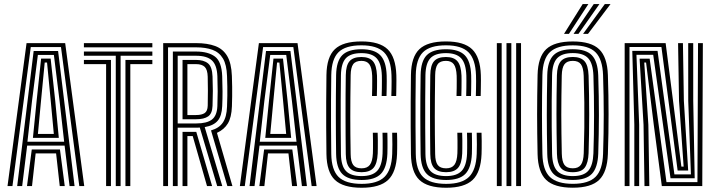

<svg xmlns="http://www.w3.org/2000/svg" viewBox="-20 -906 3486 935"><path d="M16.6 0 109.3 -696H297.4L390.2 0H366.2L277 -676.7H129.8L40.6 0ZM111.5 0 134.7 -178H272L295.3 0H270.9L253.2 -158.9H153.6L135.9 0ZM63.7 0 143.9 -657.6H262.9L343.1 0H318.8L294.6 -196.9H112.2L88 0ZM113.6 -215.8H292.4L270.1 -414.5L242.4 -638.4H164.4L135.9 -414.5ZM140.3 -234.7 158.3 -414.5 180.2 -620.7H226.6L249 -414.5L266.4 -234.7ZM164.6 -253.7H242.1L227.1 -414.5L209.1 -601.4H197.7L179.7 -414.5Z M543.8 0V-634.5H388.6V-655H721.9V-634.5H567.3V0ZM496.7 0V-593.7H388.6V-614.2H520.3V0ZM590.9 0V-614.2H721.9V-593.7H614.6V0ZM388.6 -675.5V-696H721.9V-675.5Z M774.7 0V-696H934.9Q990 -696 1028.1 -681.8Q1066.1 -667.7 1086.5 -633Q1106.9 -598.2 1109.2 -536.3Q1110.4 -507.4 1110.6 -483.6Q1110.9 -459.8 1110.6 -436.9Q1110.3 -414.1 1109.4 -387.8Q1107.4 -334.4 1089.7 -304.9Q1072 -275.4 1036.5 -259L1111.8 0H1087.2L1007.6 -270.9Q1047 -282 1065.4 -309.3Q1083.9 -336.6 1085.6 -386.8Q1086.8 -417.5 1087.1 -440.7Q1087.4 -464 1087 -486.1Q1086.6 -508.3 1085.6 -535.7Q1083.8 -590.7 1065.8 -621Q1047.7 -651.3 1014.7 -663.4Q981.7 -675.5 934.9 -675.5H798.3V0ZM868.9 0V-263.8H907.8Q914.9 -263.8 921.9 -263.8Q928.9 -263.9 935.8 -263.9L1012.9 0H988.1L918.5 -243.4Q916 -243.3 913.6 -243.3Q911.1 -243.3 908.6 -243.3H892.6V0ZM821.8 0V-655H934.9Q993.8 -655 1026.7 -630.5Q1059.5 -606 1062.1 -534.9Q1063.7 -492.7 1063.7 -460.3Q1063.8 -427.9 1062.1 -389.1Q1060.2 -341.8 1040.4 -318.3Q1020.7 -294.7 976.9 -287L1062.4 0H1037.7L953 -284.9Q949 -284.6 944.5 -284.4Q940 -284.3 934.7 -284.3H845.3V0ZM845.3 -304.8H934.7Q987.6 -304.8 1012.2 -323.9Q1036.8 -343 1038.6 -389.9Q1040.1 -428.2 1040.1 -460.5Q1040.1 -492.7 1038.6 -534.7Q1036.6 -588.7 1012.2 -611.6Q987.8 -634.5 934.9 -634.5H845.3ZM868.9 -325.3V-614.2H934.9Q972.2 -614.2 992.8 -597.5Q1013.3 -580.8 1015 -533.6Q1016.5 -496.5 1016.5 -463.3Q1016.5 -430.2 1015 -390.5Q1013.6 -352.9 993.5 -339.1Q973.4 -325.3 934.7 -325.3ZM892.6 -345.8H934.7Q962.3 -345.8 976.6 -355.3Q991 -364.9 991.6 -391.9Q992.4 -430.2 992.4 -464.6Q992.4 -499 991.5 -532.3Q990.6 -566.6 977 -580.2Q963.3 -593.7 934.9 -593.7H892.6Z M1148.1 0 1240.8 -696H1428.9L1521.7 0H1497.7L1408.5 -676.7H1261.3L1172.1 0ZM1243 0 1266.2 -178H1403.5L1426.8 0H1402.4L1384.7 -158.9H1285.1L1267.4 0ZM1195.2 0 1275.4 -657.6H1394.4L1474.6 0H1450.3L1426.1 -196.9H1243.7L1219.5 0ZM1245.1 -215.8H1423.9L1401.6 -414.5L1373.9 -638.4H1295.9L1267.4 -414.5ZM1271.8 -234.7 1289.8 -414.5 1311.7 -620.7H1358.1L1380.5 -414.5L1397.9 -234.7ZM1296.1 -253.7H1373.6L1358.6 -414.5L1340.6 -601.4H1329.2L1311.2 -414.5Z M1741.3 8.3Q1650.5 8.3 1610.7 -30Q1570.9 -68.2 1569.7 -156.1Q1568.9 -224.1 1568.5 -286.3Q1568.1 -348.4 1568.5 -410.6Q1568.8 -472.7 1569.7 -540.6Q1570.9 -628.6 1610.7 -666.4Q1650.4 -704.2 1740.1 -704.2Q1828.2 -704.2 1867.7 -666.1Q1907.2 -628.1 1910.1 -540.6Q1910.6 -530.5 1910.5 -516.5Q1910.4 -502.6 1910.2 -487.8Q1910 -472.9 1909.8 -459.9Q1909.6 -446.8 1909.3 -438.4H1885.7Q1886.2 -455.1 1886.6 -473.9Q1886.9 -492.7 1887 -510.1Q1887 -527.4 1886.5 -539.8Q1883.9 -617.8 1849.9 -651.5Q1815.9 -685.3 1740.1 -685.3Q1662.3 -685.3 1628.3 -651.6Q1594.4 -617.9 1593.2 -540.2Q1592.4 -478.2 1592 -416.4Q1591.6 -354.6 1592 -290.2Q1592.4 -225.9 1593.2 -156.3Q1594.4 -78.3 1628.7 -44.5Q1663.1 -10.6 1741.3 -10.6Q1818.2 -10.6 1852.6 -44.7Q1887 -78.7 1890 -156.7Q1890.7 -174.3 1890.8 -202.8Q1890.8 -231.2 1889.9 -259.5H1913.4Q1914.2 -239.7 1914.3 -220.3Q1914.4 -200.9 1914.2 -184.2Q1913.9 -167.6 1913.6 -155.9Q1910.1 -67.6 1870 -29.7Q1829.9 8.3 1741.3 8.3ZM1741.3 -29.5Q1675.5 -29.5 1646.7 -59Q1617.9 -88.5 1616.8 -156.8Q1616.2 -202.6 1615.8 -249.3Q1615.4 -296 1615.4 -343.7Q1615.4 -391.4 1615.7 -440.4Q1616 -489.4 1616.8 -539.8Q1617.9 -607.8 1646.5 -637Q1675.1 -666.2 1740.3 -666.2Q1803 -666.2 1831.8 -637.1Q1860.6 -608 1863 -539.2Q1863.5 -528.1 1863.4 -510.3Q1863.4 -492.5 1863 -473.2Q1862.7 -454 1862.2 -438.4H1838.7Q1839.3 -459 1839.6 -477.7Q1839.8 -496.5 1839.8 -512.2Q1839.8 -527.8 1839.5 -538.4Q1837.4 -596.9 1814.3 -622.1Q1791.2 -647.3 1740.1 -647.3Q1687.4 -647.3 1664.3 -622.5Q1641.3 -597.6 1640.3 -540Q1639.5 -482.9 1639.2 -418Q1638.9 -353.1 1639.2 -286.2Q1639.4 -219.2 1640.3 -155.5Q1641.3 -98 1664.6 -73.3Q1687.9 -48.5 1740.9 -48.5Q1793 -48.5 1816.7 -73.8Q1840.5 -99.1 1843 -158.1Q1843.3 -167.6 1843.5 -184.9Q1843.6 -202.1 1843.5 -222.1Q1843.4 -242 1842.7 -259.5H1866.4Q1866.9 -240.9 1867 -221.5Q1867.1 -202.1 1867 -185.3Q1866.9 -168.5 1866.5 -157.3Q1863.6 -88.7 1834.6 -59.1Q1805.5 -29.5 1741.3 -29.5ZM1740.9 -67.4Q1700.8 -67.4 1682.7 -87.7Q1664.5 -108 1663.9 -155.8Q1663.3 -198.7 1663 -246.9Q1662.7 -295 1662.7 -345.3Q1662.7 -395.6 1662.9 -445.1Q1663.2 -494.6 1663.9 -539.8Q1664.5 -587.5 1682.3 -608Q1700 -628.4 1740.1 -628.4Q1778.3 -628.4 1796 -607.9Q1813.8 -587.4 1815.9 -537.8Q1816.2 -529.3 1816.2 -513.6Q1816.2 -498 1816 -478.4Q1815.8 -458.9 1815.1 -438.4H1791.6Q1792.3 -457.9 1792.5 -477.3Q1792.8 -496.7 1792.7 -512.6Q1792.7 -528.4 1792.4 -537.1Q1790.7 -576.2 1778.6 -592.9Q1766.6 -609.6 1740.1 -609.6Q1711.6 -609.6 1699.9 -593.2Q1688.1 -576.9 1687.6 -539.4Q1686.7 -479.4 1686.3 -430.6Q1685.9 -381.9 1685.9 -338.2Q1685.9 -294.6 1686.3 -250.6Q1686.8 -206.6 1687.6 -156Q1688.1 -118.7 1700.2 -102.5Q1712.2 -86.3 1740.9 -86.3Q1768.5 -86.3 1781.3 -103.4Q1794.1 -120.4 1795.9 -159.5Q1796.3 -167.6 1796.4 -184.3Q1796.5 -201.1 1796.4 -221.2Q1796.3 -241.4 1795.6 -259.5H1819.1Q1819.9 -242.3 1820 -222.5Q1820.1 -202.7 1819.9 -185.5Q1819.8 -168.2 1819.4 -158.9Q1817.2 -109.6 1799 -88.5Q1780.7 -67.4 1740.9 -67.4Z M2152.8 8.3Q2062 8.3 2022.2 -30Q1982.4 -68.2 1981.2 -156.1Q1980.4 -224.1 1980 -286.3Q1979.6 -348.4 1980 -410.6Q1980.3 -472.7 1981.2 -540.6Q1982.4 -628.6 2022.2 -666.4Q2061.9 -704.2 2151.6 -704.2Q2239.7 -704.2 2279.2 -666.1Q2318.7 -628.1 2321.6 -540.6Q2322.1 -530.5 2322 -516.5Q2321.9 -502.6 2321.7 -487.8Q2321.5 -472.9 2321.3 -459.9Q2321.1 -446.8 2320.8 -438.4H2297.2Q2297.7 -455.1 2298.1 -473.9Q2298.4 -492.7 2298.5 -510.1Q2298.5 -527.4 2298 -539.8Q2295.4 -617.8 2261.4 -651.5Q2227.4 -685.3 2151.6 -685.3Q2073.8 -685.3 2039.8 -651.6Q2005.9 -617.9 2004.7 -540.2Q2003.9 -478.2 2003.5 -416.4Q2003.1 -354.6 2003.5 -290.2Q2003.9 -225.9 2004.7 -156.3Q2005.9 -78.3 2040.2 -44.5Q2074.6 -10.6 2152.8 -10.6Q2229.7 -10.6 2264.1 -44.7Q2298.5 -78.7 2301.5 -156.7Q2302.2 -174.3 2302.3 -202.8Q2302.3 -231.2 2301.4 -259.5H2324.9Q2325.7 -239.7 2325.8 -220.3Q2325.9 -200.9 2325.7 -184.2Q2325.4 -167.6 2325.1 -155.9Q2321.6 -67.6 2281.5 -29.7Q2241.4 8.3 2152.8 8.3ZM2152.8 -29.5Q2087 -29.5 2058.2 -59Q2029.4 -88.5 2028.3 -156.8Q2027.7 -202.6 2027.3 -249.3Q2026.9 -296 2026.9 -343.7Q2026.9 -391.4 2027.2 -440.4Q2027.5 -489.4 2028.3 -539.8Q2029.4 -607.8 2058 -637Q2086.6 -666.2 2151.8 -666.2Q2214.5 -666.2 2243.3 -637.1Q2272.1 -608 2274.5 -539.2Q2275 -528.1 2274.9 -510.3Q2274.9 -492.5 2274.5 -473.2Q2274.2 -454 2273.7 -438.4H2250.2Q2250.8 -459 2251.1 -477.7Q2251.3 -496.5 2251.3 -512.2Q2251.3 -527.8 2251 -538.4Q2248.9 -596.9 2225.8 -622.1Q2202.7 -647.3 2151.6 -647.3Q2098.9 -647.3 2075.8 -622.5Q2052.8 -597.6 2051.8 -540Q2051 -482.9 2050.7 -418Q2050.4 -353.1 2050.7 -286.2Q2050.9 -219.2 2051.8 -155.5Q2052.8 -98 2076.1 -73.3Q2099.4 -48.5 2152.4 -48.5Q2204.5 -48.5 2228.2 -73.8Q2252 -99.1 2254.5 -158.1Q2254.8 -167.6 2255 -184.9Q2255.1 -202.1 2255 -222.1Q2254.9 -242 2254.2 -259.5H2277.9Q2278.4 -240.9 2278.5 -221.5Q2278.6 -202.1 2278.5 -185.3Q2278.4 -168.5 2278 -157.3Q2275.1 -88.7 2246.1 -59.1Q2217 -29.5 2152.8 -29.5ZM2152.4 -67.4Q2112.3 -67.4 2094.2 -87.7Q2076 -108 2075.4 -155.8Q2074.8 -198.7 2074.5 -246.9Q2074.2 -295 2074.2 -345.3Q2074.2 -395.6 2074.4 -445.1Q2074.7 -494.6 2075.4 -539.8Q2076 -587.5 2093.8 -608Q2111.5 -628.4 2151.6 -628.4Q2189.8 -628.4 2207.5 -607.9Q2225.3 -587.4 2227.4 -537.8Q2227.7 -529.3 2227.7 -513.6Q2227.7 -498 2227.5 -478.4Q2227.3 -458.9 2226.6 -438.4H2203.1Q2203.8 -457.9 2204 -477.3Q2204.3 -496.7 2204.2 -512.6Q2204.2 -528.4 2203.9 -537.1Q2202.2 -576.2 2190.1 -592.9Q2178.1 -609.6 2151.6 -609.6Q2123.1 -609.6 2111.4 -593.2Q2099.6 -576.9 2099.1 -539.4Q2098.2 -479.4 2097.8 -430.6Q2097.4 -381.9 2097.4 -338.2Q2097.4 -294.6 2097.8 -250.6Q2098.3 -206.6 2099.1 -156Q2099.6 -118.7 2111.7 -102.5Q2123.7 -86.3 2152.4 -86.3Q2180 -86.3 2192.8 -103.4Q2205.6 -120.4 2207.4 -159.5Q2207.8 -167.6 2207.9 -184.3Q2208 -201.1 2207.9 -221.2Q2207.8 -241.4 2207.1 -259.5H2230.6Q2231.4 -242.3 2231.5 -222.5Q2231.6 -202.7 2231.4 -185.5Q2231.3 -168.2 2230.9 -158.9Q2228.7 -109.6 2210.5 -88.5Q2192.2 -67.4 2152.4 -67.4Z M2493.6 0V-696H2517.3V0ZM2399.5 0V-696H2423V0ZM2446.5 0V-696H2470.1V0Z M2769.5 8.1Q2679.3 8.1 2639.6 -30Q2599.9 -68.1 2597.9 -155.7Q2596.8 -208.8 2596.2 -256.1Q2595.6 -303.4 2595.6 -348.9Q2595.6 -394.4 2596.2 -441.4Q2596.8 -488.5 2597.9 -540.9Q2599.9 -628.3 2639.6 -666.2Q2679.4 -704.1 2769.5 -704.1Q2858.5 -704.1 2897.9 -666Q2937.3 -627.9 2940.3 -540.9Q2942.1 -489.8 2942.8 -443.1Q2943.6 -396.5 2943.6 -350.7Q2943.6 -304.9 2942.9 -257.1Q2942.1 -209.3 2940.3 -155.7Q2937.1 -68.6 2898.1 -30.3Q2859.1 8.1 2769.5 8.1ZM2769.5 -10.8Q2846.4 -10.8 2880.3 -44.9Q2914.2 -79 2916.8 -156.6Q2918.5 -209.1 2919.3 -255.8Q2920.1 -302.5 2920.1 -347.4Q2920.1 -392.3 2919.3 -439.3Q2918.5 -486.3 2916.8 -539.8Q2914.2 -617.3 2880.4 -651.2Q2846.5 -685.2 2769.5 -685.2Q2693.3 -685.2 2658.2 -652.3Q2623.2 -619.3 2621.4 -540.3Q2620.4 -489.3 2619.8 -442.1Q2619.3 -394.8 2619.3 -348.7Q2619.3 -302.5 2619.8 -255.1Q2620.4 -207.7 2621.4 -156.4Q2623.2 -77.3 2658.1 -44Q2693 -10.8 2769.5 -10.8ZM2769.5 -29.7Q2704.3 -29.7 2675.4 -59.1Q2646.5 -88.5 2645 -157Q2643.9 -206.6 2643.4 -253.3Q2642.8 -300.1 2642.8 -346.1Q2642.8 -392.2 2643.4 -440.1Q2643.9 -488 2645 -539.9Q2646.5 -607.8 2675.4 -637.1Q2704.3 -666.3 2769.5 -666.3Q2834.2 -666.3 2862.5 -636.7Q2890.8 -607 2893.3 -539.1Q2895.1 -485.3 2895.8 -437.6Q2896.6 -389.9 2896.6 -344.7Q2896.6 -299.5 2895.7 -253.6Q2894.8 -207.7 2893.3 -157.5Q2890.8 -90 2862.7 -59.8Q2834.6 -29.7 2769.5 -29.7ZM2769.5 -48.5Q2822.9 -48.5 2845.3 -74.9Q2867.7 -101.2 2869.8 -159.3Q2871.3 -204.6 2872.1 -250.4Q2872.8 -296.3 2872.9 -343.2Q2873 -390.1 2872.2 -438.7Q2871.5 -487.4 2869.8 -538.1Q2867.7 -596.9 2844.5 -622.2Q2821.3 -647.5 2769.5 -647.5Q2716.9 -647.5 2693.3 -622.5Q2669.8 -597.5 2668.5 -539.3Q2667.2 -475.5 2666.7 -414.1Q2666.1 -352.6 2666.7 -289.5Q2667.2 -226.4 2668.5 -157.4Q2669.8 -98.8 2693.3 -73.7Q2716.9 -48.5 2769.5 -48.5ZM2769.5 -67.4Q2726.9 -67.4 2710.1 -89.5Q2693.3 -111.6 2692.2 -157.2Q2691.2 -211.2 2690.5 -258.4Q2689.9 -305.6 2689.9 -350.4Q2689.9 -395.1 2690.4 -441.2Q2691 -487.3 2692 -538.8Q2693.2 -587.2 2711.2 -607.9Q2729.3 -628.6 2769.5 -628.6Q2807.3 -628.6 2825.9 -608.6Q2844.5 -588.6 2846.3 -537.5Q2847.7 -490 2848.5 -442.7Q2849.3 -395.4 2849.3 -348.4Q2849.3 -301.4 2848.5 -254.5Q2847.7 -207.5 2846.3 -160.5Q2844.6 -113.4 2828.1 -90.4Q2811.6 -67.4 2769.5 -67.4ZM2769.5 -86.4Q2796.5 -86.4 2808.9 -103.4Q2821.3 -120.4 2822.7 -160Q2824.8 -223.6 2825.5 -284.1Q2826.2 -344.5 2825.5 -406.6Q2824.7 -468.7 2822.5 -536.8Q2821.1 -576.1 2809.1 -592.8Q2797.1 -609.6 2769.5 -609.6Q2741.2 -609.6 2728.8 -593Q2716.5 -576.5 2715.6 -537.9Q2714.5 -486 2714 -438.9Q2713.4 -391.9 2713.4 -346.6Q2713.4 -301.3 2714.1 -255.1Q2714.7 -208.8 2715.8 -158.2Q2716.7 -119.3 2728.8 -102.9Q2741 -86.4 2769.5 -86.4ZM2726.6 -741 2817.6 -886.3H2845.3L2750.5 -741ZM2819.4 -741 2925.4 -886.3H2953.2L2843.4 -741ZM2773.1 -741 2871.5 -886.3H2899.2L2796.9 -741Z M3022 0V-696H3221.5L3257.7 -414L3298.1 -94.6H3309.2L3286.7 -415L3282.1 -696H3305.7L3310.3 -415L3331.3 -75.7H3279.9L3201 -677.1H3045.5V0ZM3069 0V-298.6L3059.1 -658.2H3182.1L3264.2 -56.8H3344.7L3331.6 -415L3331.4 -696H3355.8L3355.9 -415L3363 -37.8H3245.3L3161 -639.2H3079.4L3092.6 -298.6V0ZM3118.5 0 3113.9 -298.6 3094.7 -620.3H3143.7L3225.6 -18.9H3376.4L3379.3 -696H3402.8L3399.9 0H3202.9L3163.6 -299.2L3126.3 -601.4H3117.4L3137.4 -298.6L3142.1 0Z"/></svg>

Font: Big Shoulders Inline Display SC Thin
Style: Regular
Weight: 100
Designer: Patric King
Foundry: XO Type Co
Version: Version 2.002